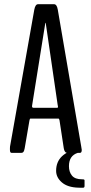

<svg xmlns="http://www.w3.org/2000/svg" viewBox="-20 -722 429 907"><path d="M371.6 165Q352.1 165 350.1 164.6Q299.3 163.1 272.2 139.6Q245.1 116.2 245.1 85Q245.1 42.5 272.9 16.1Q300.8 -10.3 348.6 -16.1L347.7 0Q305.7 13.2 305.7 63Q305.7 90.3 320.1 107.7Q334.5 125 367.2 125Q379.4 124.5 379.4 129.9V156.7Q379.4 165 371.6 165ZM137.7 -212.9H251.5Q253.9 -212.9 253.9 -219.7Q253.9 -222.7 252.9 -223.1L196.3 -611.3Q196.3 -611.3 195.3 -614.3Q193.8 -614.3 193.8 -611.8L131.8 -224.6Q131.3 -222.7 131.3 -220.2Q131.3 -212.9 137.7 -212.9ZM34.2 0Q26.9 0 26.9 -14.6V-21.5Q26.9 -26.4 27.3 -29.3L142.1 -676.8Q147 -702.1 159.7 -702.1H235.4Q248.5 -702.1 252.9 -676.8L363.8 -29.3Q363.8 -26.9 365 -21.7Q366.2 -16.6 366.2 -14.2Q366.2 0 358.4 0H297.9Q284.7 0 281.2 -22L261.2 -153.3Q259.3 -161.6 256.8 -161.6H123Q121.1 -161.6 119.1 -152.8L96.7 -22Q94.2 -8.8 90.8 -4.4Q87.4 0 81.5 0Z"/></svg>

Font: BenchNine
Style: Regular
Weight: 400
Designer: Vernon Adams
Foundry: Vernon Adams
Version: Version 1 ; ttfautohint (v0.92.18-e454-dirty) -l 8 -r 50 -G 